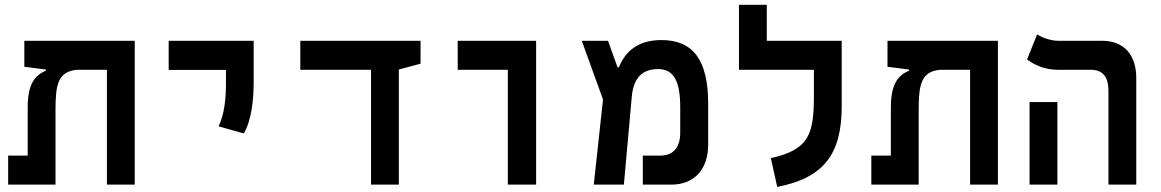

<svg xmlns="http://www.w3.org/2000/svg" viewBox="-20 -752 4728 782"><path d="M528.8 0V-585.9H79.1V-480L167 -468.8V-464.4C123.5 -445.3 92.8 -412.6 92.8 -314.5V-118.2H13.2V0H206.1V-305.2C206.1 -407.7 216.3 -461.9 295.4 -467.8H415.5V0Z M973.1 -208.5C1004.4 -262.7 1013.2 -344.2 1013.2 -419.9V-585.9H667V-467.3H900.4V-419.9C900.4 -344.2 894 -290.5 870.6 -237.3Z M1491.2 0H1604.5V-468.8L1692.9 -492.7V-585.9H1203.1V-467.8H1491.2Z M2048.3 0H2163.6V-585.9H1844.2V-467.8H2048.3Z M2398.4 0H2521L2553.2 -357.9C2560.5 -436 2596.7 -470.7 2660.6 -470.7C2726.6 -470.7 2750.5 -416.5 2750.5 -315.4V-212.4C2750.5 -145.5 2717.3 -118.2 2668.5 -118.2H2598.1V0H2714.4C2803.2 0 2864.3 -57.6 2864.3 -163.1V-330.1C2864.3 -508.3 2802.2 -588.9 2673.8 -588.9C2562.5 -588.9 2520.5 -525.9 2500.5 -478H2495.1L2456.5 -585.9H2349.6L2436 -346.7Z M3408.2 -585.9H3103V-732.4H2989.7V-467.8H3294.9V-360.8C3294.9 -204.6 3274.9 -142.6 3119.6 -107.9L3145.5 9.3C3335.9 -27.3 3408.2 -125.5 3408.2 -318.4Z M4044.4 0V-585.9H3594.7V-480L3682.6 -468.8V-464.4C3639.2 -445.3 3608.4 -412.6 3608.4 -314.5V-118.2H3528.8V0H3721.7V-305.2C3721.7 -407.7 3731.9 -461.9 3811 -467.8H3931.2V0Z M4494.6 0H4607.9V-434.6C4607.9 -530.3 4556.2 -585.9 4468.8 -585.9H4289.6C4255.4 -585.9 4218.8 -602.1 4204.1 -611.8L4163.1 -509.8C4192.9 -487.3 4235.8 -467.8 4288.1 -467.8H4421.9C4470.7 -467.8 4494.6 -440.4 4494.6 -381.8ZM4173.3 0H4286.6V-336.4H4173.3Z"/></svg>

Font: Cascadia Code NF SemiBold
Style: Regular
Weight: 600
Monospace: yes
Designer: Aaron Bell
Foundry: Saja Typeworks
Version: Version 2404.023